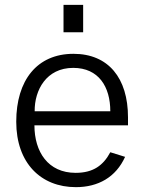

<svg xmlns="http://www.w3.org/2000/svg" viewBox="-20 -762 599 792"><path d="M508 -245V-278C508 -440 427 -540 283 -540C133 -540 47 -431 47 -260C47 -89 149 10 293 10C385 10 458 -31 496 -115L435 -134C406 -80 365 -49 292 -49C178 -49 122 -136 122 -245ZM242 -742V-629H323V-742ZM123 -303C122 -390 171 -482 282 -482C387 -482 435 -404 435 -303Z"/></svg>

Font: Cheyenne Sans Light
Style: Regular
Weight: 300
Designer: The Public Sans project authors (U.S. Web Design System), Libre Franklin designed by Pablo Impallari and Rodrigo Fuenzal
Foundry: The Cheyenne Sans Project Authors
Version: Version 2.007